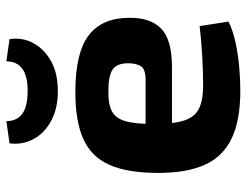

<svg xmlns="http://www.w3.org/2000/svg" viewBox="-106 -658 776 604"><g transform="rotate(-90 282.0 -356.0)"><path d="M294 -507Q419 -507 473.5 -464.5Q528 -422 528 -338Q529 -271 494 -237Q459 -203 373 -203H97V-286H333Q366 -286 375.5 -300.5Q385 -315 385 -341Q385 -376 365.5 -389.5Q346 -403 299 -403Q258 -404 235 -392.5Q212 -381 203 -350Q194 -319 194 -260Q194 -198 205 -164.5Q216 -131 242.5 -118Q269 -105 316 -105Q350 -105 400.5 -107.5Q451 -110 502 -116L516 -25Q487 -11 450 -3Q413 5 374 8.5Q335 12 299 12Q205 12 148 -15.5Q91 -43 65.5 -100Q40 -157 40 -246Q40 -343 65.5 -400Q91 -457 147 -482Q203 -507 294 -507ZM391 -724 461 -714Q467 -673 448 -638.5Q429 -604 391 -583Q353 -562 297 -562Q243 -562 204 -583Q165 -604 146.5 -638.5Q128 -673 133 -714L203 -724Q203 -691 226 -674Q249 -657 298 -657Q345 -657 368 -674Q391 -691 391 -724Z"/></g></svg>

Font: Exo 2
Style: Bold
Weight: 700
Designer: Natanael Gama
Foundry: Natanael Gama
Version: Version 2.010